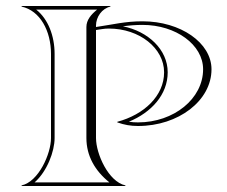

<svg xmlns="http://www.w3.org/2000/svg" viewBox="-20 -620 758 640"><path d="M300 -530V-535C300 -563.3 319.8 -591.8 348 -598V-600H52V-598C113.7 -584.5 150 -517.1 150 -440V-160C150 -107.3 108.6 -14.3 52 -2V0H398V-2C341.4 -14.3 300 -107.3 300 -160V-520C307 -521 313 -521.9 320 -523C328.1 -524.3 335 -524.8 343.2 -524.8C444.7 -524.8 527 -459.5 527 -379C527 -300.4 460 -237.8 371 -214V-212C394.4 -203.8 415.3 -200 440 -200C575.2 -200 685 -284.7 685 -389C685 -477.3 582 -549 455 -549C396.8 -549 357.9 -538.4 300 -530ZM268 -160C268 -100.3 296.8 -50.5 344.7 -12H95.3C137 -48.7 162 -115.3 162 -160V-440C162 -500.8 140.1 -557 100.6 -588H303.7C283.6 -571.7 268 -553.3 268 -530ZM389.7 -532.3C410.1 -535.1 431 -537 455 -537C566.5 -537 657 -470.7 657 -389C657 -291.3 559.8 -212 440 -212C429.3 -212 420.2 -212.6 409.6 -214.3C484.4 -245.1 539 -304.4 539 -379C539 -454.8 473.5 -515.7 389.7 -532.3Z"/></svg>

Font: Sortefax
Style: Medium
Weight: 500
Designer: gluk
Foundry: gluk
Version: Version 0.261